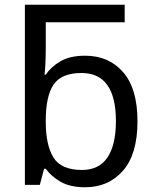

<svg xmlns="http://www.w3.org/2000/svg" viewBox="-20 -780 655 810"><path d="M339 10Q276 10 236 -13Q196 -36 173 -68H166L148 0H85V-760H506V-686H173V-575Q173 -541 171.5 -511.5Q170 -482 168 -465H173Q196 -499 236 -522Q276 -545 339 -545Q439 -545 499.5 -475.5Q560 -406 560 -268Q560 -130 499 -60Q438 10 339 10ZM326 -63Q398 -63 433.5 -116Q469 -169 469 -269Q469 -472 324 -472Q239 -472 206 -423Q173 -374 173 -271V-267Q173 -168 205.5 -115.5Q238 -63 326 -63Z"/></svg>

Font: Noto IKEA Simplified Chinese
Style: Regular
Weight: 400
Designer: Monotype Design Team
Foundry: Monotype Imaging Inc.
Version: Version 1.100